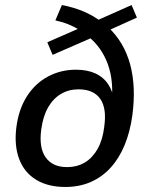

<svg xmlns="http://www.w3.org/2000/svg" viewBox="-20 -734 583 763"><path d="M240 9Q170 9 123 -20Q76 -49 56 -102.5Q36 -156 45 -228Q54 -299 86.5 -350.5Q119 -402 170 -429.5Q221 -457 282 -457Q327 -457 359.5 -442Q392 -427 411 -397.5Q430 -368 436 -324L423 -323Q433 -410 409 -477.5Q385 -545 330 -590L352 -587L189 -516L168 -566L296 -622L297 -614Q277 -627 252.5 -637Q228 -647 200 -653L226 -714Q273 -705 312 -688.5Q351 -672 382 -648L359 -650L503 -714L524 -664L413 -614L411 -625Q474 -565 497.5 -477Q521 -389 506 -276Q497 -210 475 -157Q453 -104 419 -67Q385 -30 340 -10.5Q295 9 240 9ZM246 -70Q287 -70 317.5 -88.5Q348 -107 368 -142.5Q388 -178 394 -229Q405 -303 378.5 -341Q352 -379 292 -379Q253 -379 222 -360.5Q191 -342 171 -307Q151 -272 144 -220Q134 -147 161.5 -108.5Q189 -70 246 -70Z"/></svg>

Font: Nunito Sans 10pt SemiCondensed SemiBold
Style: Italic
Weight: 600
Width: 4
Italic angle: -9°
Designer: Vernon Adams
Foundry: Vernon Adams
Version: Version 3.101;gftools[0.9.27]